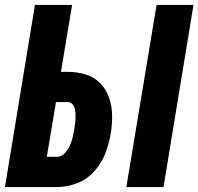

<svg xmlns="http://www.w3.org/2000/svg" viewBox="-36 -755 801 775"><path d="M474 0H624L745 -735H596ZM-16 0H194Q234 0 274 -15Q314 -30 344 -63Q374 -96 389 -135.5Q404 -175 411 -215Q417 -252 416.5 -289Q416 -326 404.5 -360Q393 -394 368.5 -419Q344 -444 309.5 -454.5Q275 -465 237 -465H210L255 -735H105ZM153 -122 190 -343H237Q250 -343 257.5 -333Q265 -323 267 -310.5Q269 -298 269 -285.5Q269 -273 267.5 -260Q266 -247 264 -234Q261 -217 257 -200Q253 -183 245.5 -166.5Q238 -150 224.5 -136Q211 -122 193 -122Z"/></svg>

Font: Iosevka Sparkle Heavy Oblique
Style: Regular
Weight: 900
Italic angle: -9°
Designer: Belleve Invis
Foundry: Belleve Invis
Version: Version 4.5.0; ttfautohint (v1.8.3)